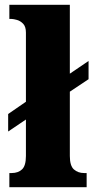

<svg xmlns="http://www.w3.org/2000/svg" viewBox="-20 -780 390 800"><path d="M19 0V-59H29Q55 -59 71.5 -74Q88 -89 88 -130V-282L14 -232V-305L88 -356V-644Q88 -669 76.5 -681Q65 -693 50.5 -697Q36 -701 29 -701H19V-760H271V-473L349 -526V-450L271 -398V-130Q271 -89 288 -74Q305 -59 330 -59H341V0Z"/></svg>

Font: Noto Serif SemiCondensed Black
Style: Regular
Weight: 900
Width: 4
Designer: Monotype Design Team
Foundry: Monotype Imaging Inc.
Version: Version 2.014; ttfautohint (v1.8.4.7-5d5b)